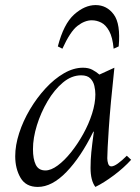

<svg xmlns="http://www.w3.org/2000/svg" viewBox="-20 -722 552 757"><path d="M129 15Q82 15 61 -21Q40 -57 40 -106Q40 -149 55.5 -197Q71 -245 98 -290.5Q125 -336 159.5 -373.5Q194 -411 232 -433Q270 -455 307 -455Q329 -455 344 -447Q359 -439 372 -428L431 -455Q415 -307 409 -216Q403 -125 403 -98Q403 -87 406.5 -76.5Q410 -66 419 -66Q429 -66 445 -77.5Q461 -89 480 -108L497 -92Q468 -60 428.5 -30.5Q389 -1 356 15Q337 -10 337 -60Q337 -92 340 -121.5Q343 -151 350 -203H348Q299 -103 242 -44Q185 15 129 15ZM159 -50Q181 -50 207.5 -69.5Q234 -89 260 -121.5Q286 -154 308 -193.5Q330 -233 343 -274Q356 -315 356 -350Q356 -366 352 -383.5Q348 -401 336 -413Q324 -425 300 -425Q262 -425 228 -396.5Q194 -368 167.5 -323Q141 -278 125.5 -228Q110 -178 110 -134Q110 -95 121 -72.5Q132 -50 159 -50ZM226 -530 208 -539Q231 -628 272.5 -665Q314 -702 357 -702Q401 -702 428.5 -665Q456 -628 448 -539L428 -530Q424 -575 410.5 -599.5Q397 -624 379 -633Q361 -642 342 -642Q314 -642 285.5 -620Q257 -598 226 -530Z"/></svg>

Font: Bona Nova
Style: Italic
Weight: 400
Italic angle: -4°
Designer: Mateusz Machalski
Foundry: Capitalics
Version: Version 4.001; ttfautohint (v1.8.3)